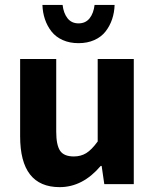

<svg xmlns="http://www.w3.org/2000/svg" viewBox="-20 -750 640 782"><path d="M152.8 -730H234.9Q238.8 -696.3 255.1 -675.5Q271.5 -654.8 299.8 -654.8Q328.6 -654.8 345 -675.5Q361.3 -696.3 365.2 -730H446.8Q445.8 -698.7 436.5 -671.4Q427.2 -644 409.9 -621.8Q392.6 -599.6 364.3 -586.9Q335.9 -574.2 299.8 -574.2Q263.7 -574.2 235.4 -586.9Q207 -599.6 189.7 -621.8Q172.4 -644 163.1 -671.4Q153.8 -698.7 152.8 -730ZM223.1 12.2Q62 12.2 62 -194.8V-509.8H209V-213.9Q209 -159.7 224.6 -136.2Q240.2 -112.8 280.8 -112.8Q309.1 -112.8 331.1 -126.2Q353 -139.6 377.9 -173.8V-509.8H524.9V0H404.8L394 -74.2H390.1Q316.9 12.2 223.1 12.2Z"/></svg>

Font: Office Code Pro Bold
Style: Regular
Weight: 700
Designer: Nathan Rutzky & Paul D. Hunt
Foundry: Adobe Systems Incorporated
Version: Version 1.004;PS 001.004;hotconv 1.0.70;makeotf.lib2.5.58329